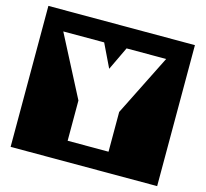

<svg xmlns="http://www.w3.org/2000/svg" viewBox="-119 -876 1215 1134"><g transform="rotate(15 488.0 -309.0)"><path d="M936 122V-740H40V122ZM793 -617 606 -243V0H356V-246L164 -617H414L483 -474L551 -617Z"/></g></svg>

Font: Takraf VEB
Style: Regular
Weight: 400
Designer: Jan Sonntag
Foundry: Jan Sonntag | S FONTS | www.sonntag.nl
Version: Version 2.001